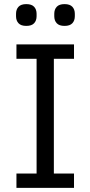

<svg xmlns="http://www.w3.org/2000/svg" viewBox="-20 -914 440 934"><path d="M58 0ZM60 0V-70H158V-628H60V-698H340V-628H242V-70H340V0ZM108 -788Q82 -788 70 -801Q58 -814 58 -835V-847Q58 -868 70 -881Q82 -894 108 -894Q134 -894 146 -881Q158 -868 158 -847V-835Q158 -814 146 -801Q134 -788 108 -788ZM294 -788Q268 -788 256 -801Q244 -814 244 -835V-847Q244 -868 256 -881Q268 -894 294 -894Q320 -894 332 -881Q344 -868 344 -847V-835Q344 -814 332 -801Q320 -788 294 -788Z"/></svg>

Font: Aneliza
Style: Regular
Weight: 400
Designer: Mike Abbink, Paul van der Laan, Pieter van Rosmalen
Foundry: Bold Monday
Version: Version 3.001;September 8, 2019;FontCreator 11.5.0.2425 64-b